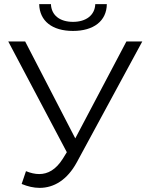

<svg xmlns="http://www.w3.org/2000/svg" viewBox="-20 -901 721 931"><path d="M102 -700H20L304 -163L285 -132C251 -78 212 -57 170 -57C150 -57 128 -62 106 -71L85 -9C114 3 143 10 172 10C241 10 306 -28 353 -115L670 -700H593L345 -230ZM334 -751C434 -751 497 -799 498 -881H442C440 -827 397 -795 334 -795C270 -795 229 -827 227 -881H170C172 -799 233 -751 334 -751Z"/></svg>

Font: Montserrat-Alt1
Style: Regular
Weight: 400
Designer: Differentunic
Foundry: Differentunic
Version: Version 7.222